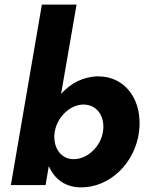

<svg xmlns="http://www.w3.org/2000/svg" viewBox="-20 -800 638 830"><path d="M581 -230C598 -362 526 -470 404 -470C340 -469 285 -440 244 -394L311 -780H161L27 0H177L191 -82C215 -27 261 10 331 10C454 10 563 -93 581 -230ZM425 -230C415 -166 357 -110 295 -112C239 -114 208 -167 216 -227L218 -237C231 -299 287 -349 342 -348C404 -347 435 -291 425 -230Z"/></svg>

Font: Jost*
Style: Bold Italic
Weight: 700
Italic angle: -10°
Version: Version 3.7